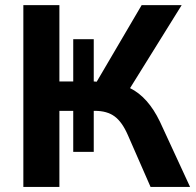

<svg xmlns="http://www.w3.org/2000/svg" viewBox="-20 -739 773 759"><path d="M72.3 0V-718.8H214.8V-417H269.5V-584H350.6V-417L362.3 -416L540 -718.8H698.2L494.1 -390.6Q565.4 -355.5 612.3 -257.8L731.4 0H575.2L485.4 -205.1Q462.9 -256.8 433.1 -278.8Q403.3 -300.8 355.5 -300.8H350.6V-138.7H269.5V-300.8H214.8V0Z"/></svg>

Font: Min Sans Bold
Style: Regular
Weight: 700
Designer: Jinseong-Kim, NotoSansCJK, Nunito
Foundry: Jinseong-Kim
Version: Version 1.400;Glyphs 3.1.2 (3151)